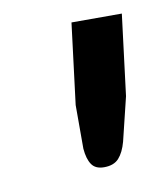

<svg xmlns="http://www.w3.org/2000/svg" viewBox="-44 -758 287 338"><g transform="rotate(-10 99.0 -589.5)"><path d="M194.5 -719.5 176.5 -575 157.5 -497Q152.5 -478.5 143.5 -468.5Q134.5 -458.5 117 -458.5Q101.5 -458.5 94.8 -468.5Q88 -478.5 86.5 -497V-575L104.5 -719.5Z"/></g></svg>

Font: Lato 2
Style: Italic
Weight: 600
Italic angle: -7°
Designer: Lukasz Dziedzic with Adam Twardoch and Botio Nikoltchev
Foundry: tyPoland Lukasz Dziedzic
Version: Version 2.015; 2015-08-06; http://www.latofonts.com/